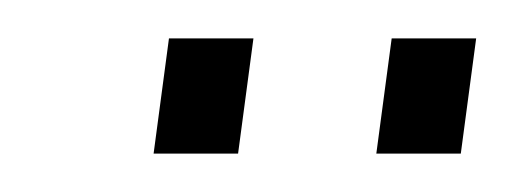

<svg xmlns="http://www.w3.org/2000/svg" viewBox="-20 -743 268 100"><path d="M176 -663 184 -723H228L220 -663ZM60 -663 68 -723H112L104 -663Z"/></svg>

Font: Public Sans Thin
Style: Italic
Weight: 100
Italic angle: -8°
Designer: The Public Sans project authors (U.S. Web Design System). Libre Franklin designed by Pablo Impallari and Rodrigo Fuenzal
Version: Version 2.000